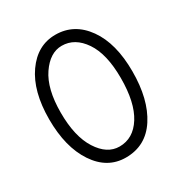

<svg xmlns="http://www.w3.org/2000/svg" viewBox="-158 -778 859 905"><g transform="rotate(-30 271.5 -326.0)"><path d="M45 -329C45 -227.7 65.7 -146.2 107 -84.5C148.3 -22.8 202.3 8 269 8C341.7 8 398 -22.8 438 -84.5C478 -146.2 498 -227.7 498 -329C498 -431 476.8 -511.7 434.5 -571C392.2 -630.3 337 -660 269 -660C203.7 -660 150 -630.2 108 -570.5C66 -510.8 45 -430.3 45 -329ZM108 -329C108 -415 124.2 -481.7 156.5 -529C188.8 -576.3 226.3 -600 269 -600C316.3 -600 355.8 -576.7 387.5 -530C419.2 -483.3 435 -416.3 435 -329C435 -240.3 419.8 -172 389.5 -124C359.2 -76 319 -52 269 -52C224.3 -52 186.3 -76.5 155 -125.5C123.7 -174.5 108 -242.3 108 -329Z"/></g></svg>

Font: Hind Light
Style: Regular
Weight: 300
Designer: Manushi Parikh, Satya Rajpurohit
Foundry: Indian Type Foundry
Version: Version 1.201;PS 1.0;hotconv 1.0.78;makeotf.lib2.5.61930; tt